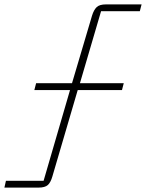

<svg xmlns="http://www.w3.org/2000/svg" viewBox="-101 -718 663 872"><path d="M-74 103H97L217 -309H55L63 -340H226L317 -647Q325 -673 338 -685.5Q351 -698 380 -698H542L534 -667H358L262 -340H461L453 -309H252L137 83Q129 111 116 122.5Q103 134 74 134H-81Z"/></svg>

Font: IBM Plex Sans ExtLt
Style: Italic
Weight: 200
Italic angle: -11°
Designer: Mike Abbink, Paul van der Laan, Pieter van Rosmalen
Foundry: Bold Monday
Version: Version 3.005